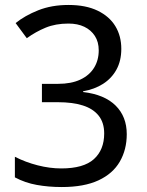

<svg xmlns="http://www.w3.org/2000/svg" viewBox="-20 -744 591 774"><path d="M229 10Q176 10 128.5 1.5Q81 -7 40 -29V-112Q83 -90 132 -77.5Q181 -65 227 -65Q317 -65 358.5 -102.5Q400 -140 400 -206Q400 -250 377.5 -278Q355 -306 313.5 -319Q272 -332 214 -332H149V-406H214Q267 -406 303.5 -423Q340 -440 359 -470.5Q378 -501 378 -541Q378 -575 362.5 -599Q347 -623 320 -636Q293 -649 256 -649Q204 -649 164 -632.5Q124 -616 88 -590L43 -651Q80 -681 134 -702.5Q188 -724 256 -724Q326 -724 373.5 -701Q421 -678 445 -638.5Q469 -599 469 -547Q469 -499 449.5 -463.5Q430 -428 395.5 -406Q361 -384 315 -376V-373Q401 -363 446 -318.5Q491 -274 491 -203Q491 -141 463 -92.5Q435 -44 377 -17Q319 10 229 10Z"/></svg>

Font: hexukorean05
Style: Book
Weight: 400
Designer: Jelle Bosma - Monotype Design Team
Foundry: Monotype Imaging Inc.
Version: Version 2.003